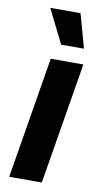

<svg xmlns="http://www.w3.org/2000/svg" viewBox="-88 -808 447 849"><g transform="rotate(10 136.0 -383.5)"><path d="M17.5 0 107.8 -545.9H254.2L163.9 0ZM142.2 -615.1 66.6 -767.1H202.5L244.8 -615.1Z"/></g></svg>

Font: Inter
Style: Italic
Weight: 400
Italic angle: -9.3988°
Designer: Rasmus Andersson
Foundry: rsms
Version: Version 4.001;git-66647c0bb